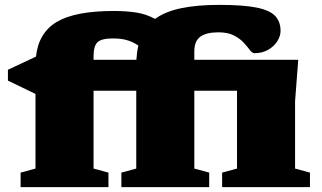

<svg xmlns="http://www.w3.org/2000/svg" viewBox="-20 -767 1320 787"><path d="M424.5 0H64.5V-59.5L125.5 -76V-382L12.5 -436.5V-481L127.5 -535Q138 -633 213.2 -677.5Q288.5 -722 447 -722Q498.5 -722 539.2 -715.5Q580 -709 615.5 -689.5Q656.5 -719.5 721.8 -733.2Q787 -747 879.5 -747Q977 -747 1031.5 -736Q1086 -725 1108 -701.5Q1130 -678 1130 -640.5Q1130 -619 1116.5 -597.8Q1103 -576.5 1079 -562.8Q1055 -549 1023 -549Q1014 -549 1004.2 -562Q994.5 -575 979.2 -591.8Q964 -608.5 939.2 -621.5Q914.5 -634.5 875.5 -634.5Q825.5 -634.5 801 -616.5Q776.5 -598.5 776.5 -556V-522H1202.5L1189.5 -352V-76L1250.5 -59.5V0H890.5V-59.5L951.5 -76V-395H776.5V-76L837.5 -59.5V0H477.5V-59.5L538.5 -76V-395H363.5V-76L424.5 -59.5ZM363.5 -536V-522H539Q541 -554 547 -580Q529.5 -593 504.5 -601.2Q479.5 -609.5 443 -609.5Q396 -609.5 379.8 -594Q363.5 -578.5 363.5 -536Z"/></svg>

Font: Newsreader Caption ExtraBold
Style: Regular
Weight: 800
Designer: Hugues Gentile
Foundry: Production Type
Version: Version 1.001